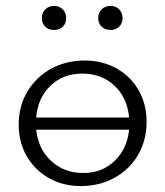

<svg xmlns="http://www.w3.org/2000/svg" viewBox="-20 -622 557 647"><path d="M121 -561Q121 -579 132.5 -590.5Q144 -602 162 -602Q180 -602 191.5 -590.5Q203 -579 203 -561Q203 -543 191.5 -532Q180 -521 162 -521Q144 -521 132.5 -532Q121 -543 121 -561ZM311 -561Q311 -579 322.5 -590.5Q334 -602 353 -602Q370 -602 381.5 -590.5Q393 -579 393 -561Q393 -543 381.5 -532Q370 -521 353 -521Q334 -521 322.5 -532Q311 -543 311 -561ZM474 -212Q474 -150 445.5 -100.5Q417 -51 366 -23Q315 5 252 5Q192 5 144.5 -22Q97 -49 70 -96Q43 -143 43 -202Q43 -264 72 -313Q101 -362 151.5 -390Q202 -418 266 -418Q325 -418 372.5 -391.5Q420 -365 447 -318Q474 -271 474 -212ZM102 -226H415Q409 -293 365.5 -333.5Q322 -374 258 -374Q192 -374 149.5 -332.5Q107 -291 102 -226ZM415 -185H102Q109 -119 153 -79Q197 -39 260 -39Q325 -39 367 -80.5Q409 -122 415 -185Z"/></svg>

Font: Ysabeau Infant Semilight
Style: Regular
Weight: 300
Designer: Christian Thalmann (Catharsis Fonts)
Version: Version 0.003